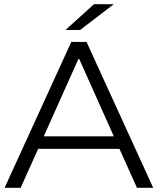

<svg xmlns="http://www.w3.org/2000/svg" viewBox="-20 -901 757 921"><path d="M553 -187H163L79 0H2L322 -700H395L715 0H637ZM526 -247 360 -618H356L190 -247ZM431 -881H526L364 -757H294Z"/></svg>

Font: CMG Sans
Style: Regular
Weight: 400
Designer: Julieta Ulanovsky
Foundry: Julieta Ulanovsky
Version: Version 7.200